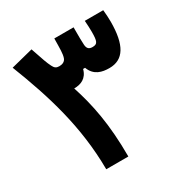

<svg xmlns="http://www.w3.org/2000/svg" viewBox="-164 -830 914 956"><g transform="rotate(-30 293.0 -351.5)"><path d="M173.3 0H300.3C300.3 -187 273.9 -312.5 236.3 -428.2C236.8 -428.2 236.8 -428.2 236.8 -428.2C274.4 -428.2 310.5 -441.9 323.2 -490.2H334.5C354 -437.5 398.4 -428.2 439.5 -428.2C521 -428.2 560.1 -491.7 560.1 -626C560.1 -647.5 558.6 -669.4 556.2 -693.4H450.2C452.1 -668 453.1 -647.5 453.1 -629.4C453.1 -573.2 447.3 -561 418.5 -561C397.5 -561 388.7 -571.3 387.2 -592.3C385.7 -616.7 385.7 -633.3 385.7 -693.4H274.9C273.9 -632.3 274.4 -606.4 267.1 -584.5C260.7 -565.9 243.2 -561 227.5 -561C210.4 -561 201.7 -567.4 193.4 -584.5C181.6 -607.9 174.8 -627.9 149.4 -703.1L22.5 -670.9C106.4 -456.1 171.9 -246.1 173.3 0Z"/></g></svg>

Font: Cascadia Code
Style: Bold
Weight: 700
Monospace: yes
Designer: Aaron Bell
Foundry: Saja Typeworks
Version: Version 2404.023